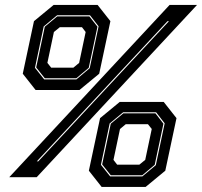

<svg xmlns="http://www.w3.org/2000/svg" viewBox="-20 -720 820 780"><path d="M17.5 0 669 -700H780.5L129 0ZM129.5 -64.5H135.5L666.5 -634H660.5ZM124.5 -354.5 72.5 -420.5 118 -634 198 -700H376.5L428.5 -634L383 -420.5L303 -354.5ZM159.5 -397.5H290.5L344.5 -443L380.5 -613L345.5 -658H212L157.5 -612.5L122 -444.5ZM162 -402 127 -446 162 -611.5 212.5 -653.5H343L376 -611.5L340.5 -444.5L290 -402ZM188 -445H278L301.5 -464.5L328 -590L313 -609.5H223L199 -590L172.5 -464.5ZM393 39.5 341 -26.5 386.5 -240 466.5 -306H645L697 -240L651.5 -26.5L571.5 39.5ZM427.5 -3.5H558.5L613 -49L649 -219L614 -264H480.5L425.5 -218.5L390 -50.5ZM430 -8 395 -52 430 -217.5 481 -259.5H611.5L644 -217.5L608.5 -50.5L558 -8ZM456 -51H546L570 -70.5L596.5 -196L581 -215.5H491L467.5 -196L441 -70.5Z"/></svg>

Font: Tourney Thin ExtraBold
Style: Italic
Weight: 800
Italic angle: -12°
Version: Version 1.015